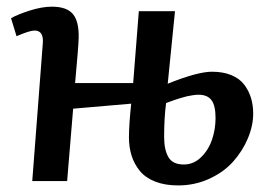

<svg xmlns="http://www.w3.org/2000/svg" viewBox="-20 -545 810 578"><path d="M506.8 -511.2 484.9 -293Q574.7 -329.1 618.2 -329.1Q651.9 -329.1 676.5 -318.8Q701.2 -308.6 715.1 -290.3Q729 -272 735.6 -250.2Q742.2 -228.5 742.2 -203.1Q742.2 -166.5 726.3 -128.7Q710.4 -90.8 682.4 -59.1Q654.3 -27.3 610.6 -7.1Q566.9 13.2 516.1 13.2Q476.6 13.2 447.3 1.7Q418 -9.8 401.1 -30.3Q384.3 -50.8 376.2 -76.2Q368.2 -101.6 368.2 -131.8Q368.2 -169.9 375 -232.9L200.2 -217.8L182.1 0H77.1L108.9 -415Q111.8 -453.1 84 -453.1Q69.3 -453.1 29.8 -436L13.2 -490.2Q32.7 -501.5 69.6 -513.2Q106.4 -524.9 136.2 -524.9Q181.2 -524.9 199.7 -502.4Q218.3 -480 216.8 -429.2Q216.3 -406.2 206.1 -294.9H380.9L397.9 -511.2ZM480 -234.9Q474.1 -190.4 474.1 -132.8Q474.1 -93.8 487.1 -71.8Q500 -49.8 533.2 -49.8Q563 -49.8 585.4 -71.8Q607.9 -93.8 618.4 -125Q628.9 -156.2 628.9 -189.9Q628.9 -227.1 616.7 -243.4Q604.5 -259.8 578.1 -259.8Q569.8 -259.8 560.1 -258.3Q550.3 -256.8 542.7 -255.1Q535.2 -253.4 524.2 -250Q513.2 -246.6 508.1 -244.9Q502.9 -243.2 492.2 -239.3Q481.4 -235.4 480 -234.9Z"/></svg>

Font: Literata Book SemiBold
Style: Italic
Weight: 600
Italic angle: -3°
Designer: Latin by Veronika Burian and Jose Scaglione. Greek by Irene Vlachou. Cyrillic by Vera Evstafieva
Foundry: TypeTogether
Version: Version 1.003;PS 001.003;hotconv 1.0.88;makeotf.lib2.5.64775